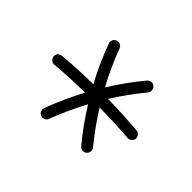

<svg xmlns="http://www.w3.org/2000/svg" viewBox="-114 -834 774 774"><g transform="rotate(-45 273.0 -446.5)"><path d="M84.5 -312C92.8 -302.2 108.4 -300.3 118.2 -308.6C161.1 -343.8 206.1 -376 251 -403.8C250.5 -346.7 248 -291.5 243.7 -237.3C242.2 -225.1 252.9 -212.9 265.1 -211.4C278.3 -210.9 289.6 -221.2 291 -233.4C295.4 -291.5 298.8 -346.2 299.3 -404.3C345.7 -375.5 389.6 -343.3 432.1 -308.6C441.9 -300.3 457.5 -302.2 465.8 -312C474.1 -321.8 472.7 -337.4 462.4 -345.7C417.5 -383.3 370.6 -416.5 323.2 -445.8C372.6 -472.7 423.8 -495.6 476.6 -515.6C488.8 -520 494.6 -533.7 490.2 -545.9C485.8 -558.1 472.2 -564.5 460 -560.1C405.3 -540 351.6 -516.6 299.3 -487.8C298.8 -543.9 296.4 -599.6 291 -658.7C289.6 -671.9 278.3 -682.1 265.1 -680.7C252.9 -679.2 242.2 -668 243.7 -654.8C249 -598.1 251 -542 251.5 -487.8C199.2 -515.6 145.5 -540 90.8 -560.1C78.6 -564.5 64.5 -558.1 60.1 -545.9C55.7 -533.7 62 -520 74.2 -515.6C126.5 -495.6 177.7 -472.7 227.1 -445.8C179.7 -416.5 132.8 -383.3 87.9 -345.7C77.6 -337.4 76.2 -321.8 84.5 -312Z"/></g></svg>

Font: Mikhak Light
Style: Regular
Weight: 300
Designer: Amin Abedi
Version: Version 3.2